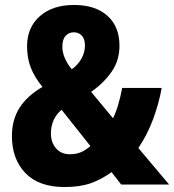

<svg xmlns="http://www.w3.org/2000/svg" viewBox="-20 -743 701 773"><path d="M278 -723Q364 -723 412.5 -679.5Q461 -636 461 -559Q461 -500 430 -455Q399 -410 347 -373L435 -267Q447 -291 456 -322Q465 -353 472 -389H631Q620 -327 596.5 -263.5Q573 -200 537 -147L661 0H468L429 -50Q391 -22 347 -6Q303 10 240 10Q136 10 82 -46.5Q28 -103 28 -195Q28 -261 59 -309.5Q90 -358 151 -393Q119 -432 104 -470.5Q89 -509 89 -557Q89 -632 140 -677.5Q191 -723 278 -723ZM277 -613Q258 -613 244.5 -599Q231 -585 231 -555Q231 -511 269 -464Q295 -483 308.5 -508Q322 -533 322 -560Q322 -587 309 -600Q296 -613 277 -613ZM228 -301Q185 -265 185 -205Q185 -170 205.5 -146Q226 -122 261 -122Q287 -122 306.5 -130.5Q326 -139 344 -155Z"/></svg>

Font: Noto Sans Myanmar Condensed ExtraBold
Style: Regular
Weight: 800
Width: 3
Designer: Monotype Design Team
Foundry: Monotype Imaging Inc.
Version: Version 2.107; ttfautohint (v1.8.4.7-5d5b)